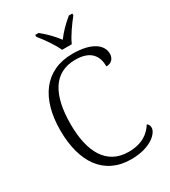

<svg xmlns="http://www.w3.org/2000/svg" viewBox="-225 -1046 1034 1166"><g transform="rotate(-30 292.5 -463.0)"><path d="M311 -776H379C398 -821 444 -885 475 -923V-936H451C407 -900 375 -867 345 -827C315 -867 283 -900 239 -936H215V-923C246 -885 292 -821 311 -776ZM344 10C483 10 546 -58 546 -95C546 -110 540 -121 530 -127C500 -79 450 -37 352 -37C199 -37 130 -164 130 -358C130 -562 198 -684 350 -684C460 -684 494 -625 494 -554C527 -554 551 -575 551 -611C551 -671 491 -724 353 -724C159 -724 57 -580 57 -358C57 -134 154 10 344 10Z"/></g></svg>

Font: Noto Serif Telugu Light
Style: Regular
Weight: 300
Designer: Jelle Bosma - Monotype Design Team
Foundry: Monotype Imaging Inc.
Version: Version 2.005